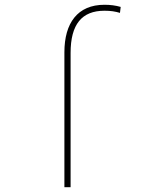

<svg xmlns="http://www.w3.org/2000/svg" viewBox="-20 -785 603 805"><path d="M250 -566V0H276V-563C276 -683 323 -740 418 -740C444 -740 463 -737 483 -731L486 -756C465 -762 443 -765 418 -765C305 -765 250 -688 250 -566Z"/></svg>

Font: Noto Sans Mono SemiCondensed Thin
Style: Regular
Weight: 100
Width: 4
Designer: Monotype Design Team
Foundry: Monotype Imaging Inc.
Version: Version 2.014